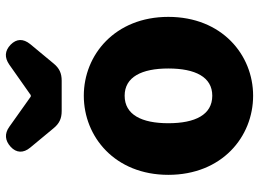

<svg xmlns="http://www.w3.org/2000/svg" viewBox="-138 -720 912 677"><g transform="rotate(-90 318.5 -382.0)"><path d="M319 54C463 54 597 -56 597 -245C597 -433 463 -543 319 -543C174 -543 40 -433 40 -245C40 -56 174 54 319 54ZM136 -732 204 -650C221 -629 239 -621 265 -621H372C398 -621 416 -629 433 -650L501 -732C521 -757 520 -780 499 -801C477 -822 454 -823 429 -806L321 -730H316L209 -806C185 -823 161 -821 139 -801C117 -781 116 -756 136 -732ZM222 -245C222 -339 252 -399 319 -399C385 -399 415 -339 415 -245C415 -150 385 -90 319 -90C252 -90 222 -150 222 -245Z"/></g></svg>

Font: コーポレート・ロゴ（ラウンド）ver3 Bold
Style: Regular
Weight: 700
Designer: [KANA_main] LOGOTYPE.JP [Source Han Sans] Ryoko NISHIZUKA 西塚涼子 (kana, bopomofo & ideographs); Paul D. Hunt (Latin, Greek
Version: Version 12.001;FEAKit 1.0